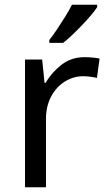

<svg xmlns="http://www.w3.org/2000/svg" viewBox="-20 -786 453 806"><path d="M335 -546Q350 -546 367.5 -544.5Q385 -543 398 -540L387 -459Q374 -462 358.5 -464Q343 -466 329 -466Q288 -466 252 -443.5Q216 -421 194.5 -380.5Q173 -340 173 -286V0H85V-536H157L167 -438H171Q197 -482 238 -514Q279 -546 335 -546ZM388 -756Q379 -742 362 -722Q345 -702 324.5 -680.5Q304 -659 283.5 -639.5Q263 -620 245 -606H187V-618Q202 -637 219.5 -663Q237 -689 254 -716.5Q271 -744 282 -766H388Z"/></svg>

Font: Noto Sans Vithkuqi
Style: Regular
Weight: 400
Version: Version 1.001